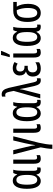

<svg xmlns="http://www.w3.org/2000/svg" viewBox="1358 -2178 1060 3817"><g transform="rotate(-90 1888.5 -270.0)"><path d="M43 -267Q43 -404 85 -475.5Q127 -547 204 -547Q286 -547 326 -460H331Q340 -507 357 -537H422Q401 -468 401 -349V-129Q401 -59 437 -59Q452 -59 467 -64V1Q461 5 448 7.5Q435 10 424 10Q382 10 359 -10Q336 -30 327 -75H321Q301 -34 269.5 -12Q238 10 199 10Q124 10 83.5 -60.5Q43 -131 43 -267ZM319 -256V-267Q319 -374 294.5 -424.5Q270 -475 218 -475Q170 -475 147.5 -422Q125 -369 125 -266Q125 -159 148 -109.5Q171 -60 221 -60Q269 -60 294 -110Q319 -160 319 -256Z M623 -129Q623 -93 632 -78Q641 -63 662 -63Q675 -63 690 -66.5Q705 -70 713 -75V-6Q681 10 641 10Q589 10 565.5 -22.5Q542 -55 542 -128V-537H623Z M959 -30Q943 39 932 111.5Q921 184 921 240H837Q837 198 846.5 127.5Q856 57 867 8L727 -537H812L868 -303L874 -279Q889 -217 897 -178Q905 -139 908 -104H912Q920 -168 949 -302L1004 -537H1087Z M1238 -129Q1238 -93 1247 -78Q1256 -63 1277 -63Q1290 -63 1305 -66.5Q1320 -70 1328 -75V-6Q1296 10 1256 10Q1204 10 1180.5 -22.5Q1157 -55 1157 -128V-537H1238Z M1387 -267Q1387 -404 1429 -475.5Q1471 -547 1548 -547Q1630 -547 1670 -460H1675Q1684 -507 1701 -537H1766Q1745 -468 1745 -349V-129Q1745 -59 1781 -59Q1796 -59 1811 -64V1Q1805 5 1792 7.5Q1779 10 1768 10Q1726 10 1703 -10Q1680 -30 1671 -75H1665Q1645 -34 1613.5 -12Q1582 10 1543 10Q1468 10 1427.5 -60.5Q1387 -131 1387 -267ZM1663 -256V-267Q1663 -374 1638.5 -424.5Q1614 -475 1562 -475Q1514 -475 1491.5 -422Q1469 -369 1469 -266Q1469 -159 1492 -109.5Q1515 -60 1565 -60Q1613 -60 1638 -110Q1663 -160 1663 -256Z M1989 -529 1970 -620Q1961 -660 1948 -678.5Q1935 -697 1909 -697Q1889 -697 1876 -691V-760Q1899 -767 1921 -767Q1971 -767 2000.5 -734.5Q2030 -702 2049 -628L2160 -134Q2169 -95 2180.5 -79Q2192 -63 2212 -63Q2228 -63 2241 -68V3Q2224 10 2198 10Q2153 10 2127.5 -20.5Q2102 -51 2086 -119L2046 -301Q2038 -336 2027 -405H2023Q2020 -372 2013 -345L1924 0H1841Z M2489 -249H2456Q2358 -249 2358 -151Q2358 -108 2381 -84.5Q2404 -61 2443 -61Q2471 -61 2502 -70.5Q2533 -80 2558 -97V-23Q2531 -6 2501 2Q2471 10 2430 10Q2354 10 2314.5 -33Q2275 -76 2275 -148Q2275 -200 2300.5 -235.5Q2326 -271 2372 -283V-287Q2296 -315 2296 -410Q2296 -472 2336 -509.5Q2376 -547 2443 -547Q2505 -547 2563 -512L2531 -449Q2491 -477 2448 -477Q2413 -477 2394 -457.5Q2375 -438 2375 -404Q2375 -314 2463 -314H2489Z M2734 -129Q2734 -93 2743 -78Q2752 -63 2773 -63Q2786 -63 2801 -66.5Q2816 -70 2824 -75V-6Q2792 10 2752 10Q2700 10 2676.5 -22.5Q2653 -55 2653 -128V-537H2734ZM2662 -618Q2670 -640 2685 -698.5Q2700 -757 2704 -780H2784V-769Q2744 -667 2710 -606H2662Z M2883 -267Q2883 -404 2925 -475.5Q2967 -547 3044 -547Q3126 -547 3166 -460H3171Q3180 -507 3197 -537H3262Q3241 -468 3241 -349V-129Q3241 -59 3277 -59Q3292 -59 3307 -64V1Q3301 5 3288 7.5Q3275 10 3264 10Q3222 10 3199 -10Q3176 -30 3167 -75H3161Q3141 -34 3109.5 -12Q3078 10 3039 10Q2964 10 2923.5 -60.5Q2883 -131 2883 -267ZM3159 -256V-267Q3159 -374 3134.5 -424.5Q3110 -475 3058 -475Q3010 -475 2987.5 -422Q2965 -369 2965 -266Q2965 -159 2988 -109.5Q3011 -60 3061 -60Q3109 -60 3134 -110Q3159 -160 3159 -256Z M3539 10Q3452 10 3406 -58.5Q3360 -127 3360 -255Q3360 -397 3415.5 -467Q3471 -537 3583 -537H3758V-467H3665Q3720 -379 3720 -243Q3720 -122 3672 -56Q3624 10 3539 10ZM3540 -60Q3589 -60 3613.5 -108.5Q3638 -157 3638 -251Q3638 -365 3595 -467H3570Q3504 -467 3473 -416.5Q3442 -366 3442 -258Q3442 -60 3540 -60Z"/></g></svg>

Font: Noto Sans UI Cond
Style: Regular
Weight: 400
Width: 3
Designer: Monotype Design Team
Foundry: Monotype Imaging Inc.
Version: Version 1.001